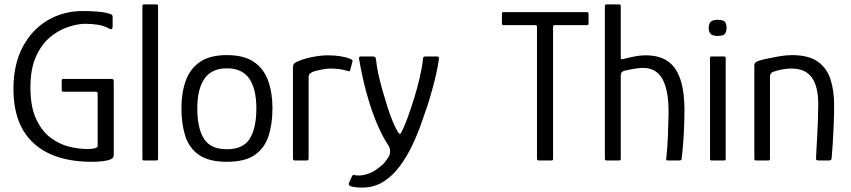

<svg xmlns="http://www.w3.org/2000/svg" viewBox="-20 -728 3861 871"><path d="M496 -23Q496 -11 481.5 -5Q467 1 444.5 3.5Q422 6 398 6Q225 6 133 -78Q41 -162 41 -325Q41 -435 82.5 -514Q124 -593 195.5 -635.5Q267 -678 356 -678Q386 -678 420 -675.5Q454 -673 476 -666Q485 -663 488 -660.5Q491 -658 491 -651V-609Q491 -599 487.5 -596.5Q484 -594 478 -597Q453 -611 425.5 -615.5Q398 -620 367 -620Q333 -620 290 -606Q247 -592 208 -560Q169 -528 143.5 -472Q118 -416 118 -332Q118 -244 143.5 -189Q169 -134 208.5 -104Q248 -74 292.5 -63Q337 -52 376 -52Q416 -52 423 -63V-302Q423 -308 421 -310Q419 -312 414 -312H268Q263 -312 261.5 -314Q260 -316 260 -320V-362Q260 -366 261.5 -368Q263 -370 268 -370H483Q492 -370 494 -367.5Q496 -365 496 -356Z M626 -7V-701Q626 -708 633 -708H689Q697 -708 697 -701V-7Q697 0 689 0H633Q626 0 626 -7Z M1009 6Q928 6 883 -25Q838 -56 820.5 -111Q803 -166 803 -237Q803 -307 822.5 -361.5Q842 -416 887 -447Q932 -478 1009 -478Q1087 -478 1132 -447Q1177 -416 1196.5 -361.5Q1216 -307 1216 -237Q1216 -167 1198.5 -112Q1181 -57 1136.5 -25.5Q1092 6 1009 6ZM1009 -51Q1084 -51 1113.5 -99.5Q1143 -148 1143 -236Q1143 -324 1111 -371Q1079 -418 1009 -418Q940 -418 907.5 -371Q875 -324 875 -236Q875 -147 905 -99Q935 -51 1009 -51Z M1467 -477Q1528 -477 1570 -461Q1575 -458 1577.5 -456Q1580 -454 1579 -449L1569 -411Q1568 -406 1565.5 -405Q1563 -404 1558 -406Q1540 -412 1519 -414.5Q1498 -417 1480 -417Q1464 -417 1447 -414Q1430 -411 1416.5 -407.5Q1403 -404 1396 -401Q1392 -398 1386 -394Q1380 -390 1380 -376V-11Q1380 -4 1378 -2Q1376 0 1371 0H1317Q1314 0 1311.5 -2Q1309 -4 1309 -9V-418Q1309 -433 1313 -438Q1317 -443 1325 -447Q1355 -461 1395 -469Q1435 -477 1467 -477Z M1741 -70Q1718 -104 1696.5 -152.5Q1675 -201 1657.5 -256Q1640 -311 1628 -364.5Q1616 -418 1609 -460Q1607 -472 1617 -472H1672Q1678 -472 1681.5 -469Q1685 -466 1686 -457Q1688 -432 1695.5 -396.5Q1703 -361 1714 -322Q1725 -283 1737 -245Q1749 -207 1762 -176Q1775 -145 1786 -128Q1790 -121 1794 -121Q1798 -121 1799 -125Q1813 -150 1828 -191Q1843 -232 1858 -280Q1873 -328 1884 -375.5Q1895 -423 1899 -461Q1899 -468 1902.5 -470Q1906 -472 1912 -472H1961Q1966 -472 1969 -470Q1972 -468 1971 -459Q1966 -424 1958 -389.5Q1950 -355 1940.5 -320.5Q1931 -286 1919 -248Q1907 -214 1890.5 -166.5Q1874 -119 1850 -68.5Q1826 -18 1794 25.5Q1762 69 1719.5 96Q1677 123 1623 123Q1608 123 1595 121.5Q1582 120 1571 117Q1559 112 1563 102L1577 71Q1580 66 1583 65.5Q1586 65 1591 67Q1616 71 1644.5 62Q1673 53 1694 36Q1714 22 1724.5 9.5Q1735 -3 1745 -20Q1750 -31 1749.5 -44Q1749 -57 1741 -70Z M2424 0Q2421 0 2418.5 -2Q2416 -4 2416 -7V-606Q2416 -611 2414.5 -612.5Q2413 -614 2409 -614H2266Q2261 -614 2259 -615.5Q2257 -617 2257 -621V-666Q2257 -670 2258.5 -671.5Q2260 -673 2265 -673H2640Q2646 -673 2648 -671Q2650 -669 2650 -665V-622Q2650 -617 2648 -615.5Q2646 -614 2640 -614H2498Q2493 -614 2491 -612.5Q2489 -611 2489 -606V-7Q2489 0 2482 0Z M2724 -7Q2724 -181 2724 -354Q2724 -527 2724 -701Q2724 -708 2732 -708Q2746 -708 2760.5 -708Q2775 -708 2788 -708Q2796 -708 2796 -701Q2796 -643 2796 -584.5Q2796 -526 2796 -469Q2796 -462 2798.5 -460Q2801 -458 2807 -460Q2829 -466 2856.5 -471.5Q2884 -477 2912 -477Q2949 -477 2980.5 -465.5Q3012 -454 3035 -427Q3058 -400 3071 -353.5Q3084 -307 3085 -236Q3085 -197 3083.5 -156Q3082 -115 3079 -76.5Q3076 -38 3072 -7Q3072 -3 3069 -1.5Q3066 0 3060 0Q3048 0 3036.5 0Q3025 0 3013 0Q3004 0 3002.5 -2Q3001 -4 3003 -14Q3008 -60 3010 -113Q3012 -166 3013 -217Q3013 -275 3004.5 -314.5Q2996 -354 2980.5 -377Q2965 -400 2944 -410Q2923 -420 2898 -420Q2880 -420 2856.5 -416Q2833 -412 2812 -407Q2805 -405 2800.5 -400Q2796 -395 2796 -383V-7Q2796 0 2788 0H2732Q2724 0 2724 -7Z M3276 -602Q3276 -584 3268.5 -574.5Q3261 -565 3236 -565Q3212 -565 3203.5 -574.5Q3195 -584 3195 -602Q3195 -619 3203.5 -628.5Q3212 -638 3236 -638Q3262 -638 3269 -628.5Q3276 -619 3276 -602ZM3272 -7Q3272 0 3264 0H3208Q3201 0 3201 -7V-465Q3201 -472 3208 -472H3264Q3272 -472 3272 -465Z M3410 0Q3402 0 3402 -8Q3402 -114 3402 -220Q3402 -326 3402 -433Q3402 -439 3406 -443.5Q3410 -448 3424 -453Q3437 -457 3462.5 -462.5Q3488 -468 3517.5 -473Q3547 -478 3572 -478Q3649 -478 3690.5 -448Q3732 -418 3748 -366.5Q3764 -315 3764 -253Q3764 -207 3762 -160.5Q3760 -114 3757.5 -75Q3755 -36 3753 -13Q3752 -4 3749.5 -2Q3747 0 3738 0H3695Q3687 0 3684 -2.5Q3681 -5 3682 -12Q3682 -18 3683.5 -44Q3685 -70 3687 -106.5Q3689 -143 3690.5 -182.5Q3692 -222 3692 -255Q3692 -309 3679 -345Q3666 -381 3639.5 -399Q3613 -417 3571 -417Q3549 -417 3528 -413Q3507 -409 3490 -403Q3484 -402 3478.5 -396.5Q3473 -391 3473 -378Q3473 -322 3473 -260Q3473 -198 3473 -134.5Q3473 -71 3473 -8Q3473 0 3466 0Z"/></svg>

Font: Glory Thin
Style: Regular
Weight: 400
Version: Version 1.011